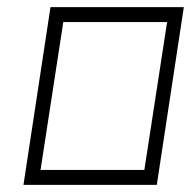

<svg xmlns="http://www.w3.org/2000/svg" viewBox="-20 -570 537 540"><path d="M46 -50H421L497 -550H122ZM386 -92H94L158 -508H450Z"/></svg>

Font: Hussar Skorodowane
Style: Ky
Weight: 700
Foundry: Cannot Into Space Fonts
Version: Version 0.892